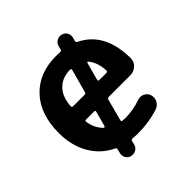

<svg xmlns="http://www.w3.org/2000/svg" viewBox="-174 -719 919 919"><g transform="rotate(-45 285.0 -259.5)"><path d="M287 -436Q234 -436 201.5 -403.5Q169 -371 165 -310Q165 -302 173 -302H251Q259 -302 261 -310L293 -428Q295 -436 287 -436ZM233 -205Q235 -213 227 -213H173Q163 -213 165 -205Q171 -158 203 -126Q205 -124 208 -124.5Q211 -125 212 -128ZM344 -310Q342 -302 350 -302H399Q407 -302 407 -311Q404 -368 376 -401Q370 -407 368 -399ZM172 -17Q107 -48 70.5 -111Q34 -174 34 -260Q34 -386 102 -458Q170 -530 286 -530Q303 -530 312 -529Q322 -529 323 -536L328 -555Q332 -571 346.5 -579Q361 -587 377 -583Q393 -579 401 -565Q409 -551 405 -535L400 -517Q398 -509 406 -505Q530 -445 531 -269Q531 -245 513 -229Q495 -213 471 -213H326Q317 -213 315 -205L286 -96Q284 -86 292 -86Q298 -85 311 -85Q363 -85 414 -103Q432 -110 450 -102Q468 -94 474 -76Q481 -56 471.5 -37.5Q462 -19 443 -12Q377 10 299 10Q287 10 265 8Q257 8 255 16L250 35Q246 51 231.5 59Q217 67 201 63Q185 59 177 45Q169 31 173 15L178 -5Q180 -14 172 -17Z"/></g></svg>

Font: Rounded Mplus 1c Bold
Style: Bold
Weight: 700
Version: Version 1.059.20150529